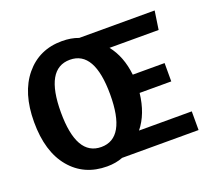

<svg xmlns="http://www.w3.org/2000/svg" viewBox="-122 -867 1153 1043"><g transform="rotate(-20 454.5 -346.0)"><path d="M336 -94Q478 -94 478 -346Q478 -598 336 -598Q193 -598 193 -346Q193 -94 336 -94ZM863 0H421Q380 16 330 16Q197 16 117.5 -79.5Q38 -175 38 -346Q38 -514 118 -611Q198 -708 330 -708Q383 -708 425 -692H861L845 -585H561Q618 -514 630 -405H814V-299H631Q618 -182 558 -108H863Z"/></g></svg>

Font: FiraSans
Style: Regular
Weight: 600
Designer: Carrois Corporate & Edenspiekermann AG
Foundry: Carrois Corporate GbR & Edenspiekermann AG
Version: Version 3.106;PS 003.106;hotconv 1.0.70;makeotf.lib2.5.58329